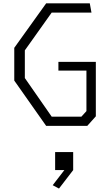

<svg xmlns="http://www.w3.org/2000/svg" viewBox="-20 -750 660 1144"><path d="M65 -270V-465L255 -730H515L525 -675H288L128 -450V-285L288 -55H465L495 -88V-352L523.5 -329.5H328V-381.5H551V-57L500 0H255ZM308.5 156H416V263.5L331.5 373.5L294 353.5L385 235.5V263.5H308.5Z"/></svg>

Font: Monaspace Krypton Var ExLight
Style: Regular
Weight: 200
Designer: Riley Cran and the Lettermatic Team
Version: Version 1.200 (Monaspace Krypton Var)